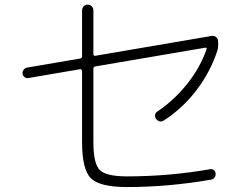

<svg xmlns="http://www.w3.org/2000/svg" viewBox="-20 -792 1040 810"><path d="M100.6 -462.9Q91.8 -460.9 84 -466.3Q76.2 -471.7 75.2 -481Q74.2 -490.2 79.6 -497.6Q85 -504.9 93.8 -506.8L317.4 -544.9Q326.2 -546.9 326.2 -554.7V-748Q326.2 -757.8 333 -765.1Q339.8 -772.5 350.1 -772.5Q360.4 -772.5 367.2 -765.1Q374 -757.8 374 -748V-564.5Q374 -555.7 381.8 -556.6L874 -640.6Q882.8 -641.6 890.1 -636.7Q897.5 -631.8 899.4 -623Q902.3 -598.6 897.5 -580.1Q869.1 -491.2 810.1 -413.1Q751 -335 671.9 -284.2Q653.3 -272.5 638.7 -290Q632.8 -297.9 634.3 -307.1Q635.7 -316.4 643.6 -321.3Q714.8 -369.1 770 -438.5Q825.2 -507.8 851.6 -585Q852.5 -587.9 850.6 -589.8Q848.6 -591.8 845.7 -590.8L381.8 -511.7Q374 -509.8 374 -502V-192.4Q374 -102.5 400.4 -75.2Q426.8 -47.9 516.6 -47.9Q692.4 -47.9 866.2 -78.1Q875 -80.1 881.8 -74.7Q888.7 -69.3 889.6 -60.1Q890.6 -50.8 885.3 -43.5Q879.9 -36.1 871.1 -34.2Q690.4 -2.9 515.6 -2.9Q400.4 -2.9 363.3 -40Q326.2 -77.1 326.2 -193.4V-493.2Q326.2 -496.1 323.2 -498.5Q320.3 -501 317.4 -500Z"/></svg>

Font: Rounded-X Mgen+ 2m light
Style: Regular
Weight: 200
Designer: [Source Han Sans]
Ryoko NISHIZUKA  (kana & ideographs); Paul D. Hunt (Latin, Greek & Cyrillic); Wenlong ZHANG  (bopomofo
Version: Version 1.059.20150602